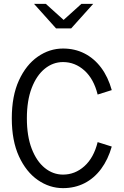

<svg xmlns="http://www.w3.org/2000/svg" viewBox="-20 -962 640 993"><path d="M306 11Q236 11 175.5 -31Q115 -73 78 -153.5Q41 -234 41 -350Q41 -466 78 -546.5Q115 -627 175.5 -669Q236 -711 306 -711Q367 -711 417 -685.5Q467 -660 503 -612Q539 -564 558 -496L485 -473Q465 -554 416.5 -597.5Q368 -641 306 -641Q254 -641 211.5 -606.5Q169 -572 144 -507Q119 -442 119 -350Q119 -258 144 -193Q169 -128 211.5 -93.5Q254 -59 306 -59Q368 -59 416.5 -102.5Q465 -146 485 -227L558 -204Q539 -137 503 -88.5Q467 -40 417 -14.5Q367 11 306 11ZM270 -815 156 -942H217L309 -859L401 -942H462L348 -815Z"/></svg>

Font: Red Hat Mono
Style: Regular
Weight: 400
Designer: Pentagram, MCKL
Foundry: Pentagram, MCKL
Version: Version 1.023